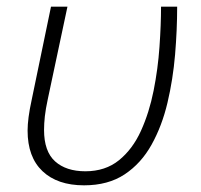

<svg xmlns="http://www.w3.org/2000/svg" viewBox="-20 -551 607 581"><path d="M234.4 9.8Q153.8 9.8 108.6 -33Q63.5 -75.7 63.5 -155.8Q63.5 -192.4 75.7 -248L134.3 -530.8H184.1L124.5 -250.5Q118.2 -221.2 115.7 -199Q113.3 -176.8 113.3 -157.7Q113.3 -92.8 146.7 -62.7Q180.2 -32.7 238.3 -32.7Q298.8 -32.7 340.1 -66.2Q381.3 -99.6 406.5 -155Q431.6 -210.4 444.8 -276.6Q458 -342.8 462.6 -409.4Q467.3 -476.1 467.3 -530.8H516.1Q516.1 -460.9 509.8 -385.7Q503.4 -310.5 486.8 -240.2Q470.2 -169.9 438.7 -113.3Q407.2 -56.6 357.2 -23.4Q307.1 9.8 234.4 9.8Z"/></svg>

Font: Open Sans Light
Style: Italic
Weight: 300
Italic angle: -12°
Designer: Monotype Design Team
Foundry: Monotype Imaging Inc.
Version: Version 3.003; ttfautohint (v1.8.4)